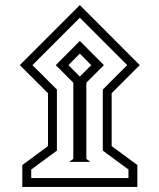

<svg xmlns="http://www.w3.org/2000/svg" viewBox="-20 -659 621 748"><path d="M57.1 -405.3 291 -639.2 524.4 -405.3 415 -295.9V-89.8L515.1 -16.1V69.3H66.9V-16.1L167 -89.8V-295.9ZM106.4 -405.3 201.7 -310.1V-72.3L101.6 1.5V34.7H480.5V1.5L380.4 -72.3V-310.1L475.6 -405.3L291 -589.8ZM249.5 -28.3 265.6 -40V-336.9L197.3 -405.3L291 -499.5L384.8 -405.3L316.4 -336.9V-40L332 -28.3ZM246.6 -405.3 291 -360.8 335.4 -405.3 291 -450.2Z"/></svg>

Font: Vazirmatn FD Light
Style: Regular
Weight: 300
Designer: Saber Rastikerdar
Foundry: Saber Rastikerdar
Version: Version 33.003